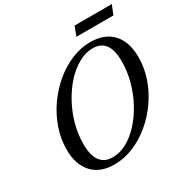

<svg xmlns="http://www.w3.org/2000/svg" viewBox="-204 -1089 1233 1271"><g transform="rotate(-30 412.0 -453.5)"><path d="M309 10.5Q202 10.5 142.5 -53.8Q83 -118 83 -233Q83 -314 110 -392.2Q137 -470.5 184.8 -539Q232.5 -607.5 295 -660Q357.5 -712.5 428.8 -742.2Q500 -772 573.5 -772Q682 -772 741.8 -707.8Q801.5 -643.5 801.5 -525.5Q801.5 -444.5 774.5 -366.5Q747.5 -288.5 699.8 -220.5Q652 -152.5 589.5 -100.5Q527 -48.5 455.2 -19Q383.5 10.5 309 10.5ZM324 -36.5Q378.5 -36.5 431.8 -65.8Q485 -95 531.8 -146.2Q578.5 -197.5 614.5 -264Q650.5 -330.5 671 -406.2Q691.5 -482 691.5 -559Q691.5 -728.5 567.5 -728.5Q513 -728.5 459.8 -699.2Q406.5 -670 359.2 -618.8Q312 -567.5 275.5 -501Q239 -434.5 218.2 -359.5Q197.5 -284.5 197.5 -208Q197.5 -36.5 324 -36.5ZM512.5 -848 539.5 -918.5H824L795 -848Z"/></g></svg>

Font: Libre Caslon Text
Style: Italic
Weight: 400
Italic angle: -22.583°
Designer: Pablo Impallari, Rodrigo Fuenzalida, Katja Schimmel
Foundry: Pablo Impallari, Rodrigo Fuenzalida
Version: Version 2.000